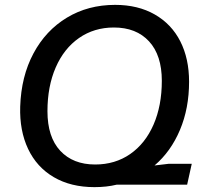

<svg xmlns="http://www.w3.org/2000/svg" viewBox="-20 -759 869 789"><path d="M63 -321Q67 -445 117.5 -539.5Q168 -634 255 -686.5Q342 -739 453 -739Q547 -739 616 -699.5Q685 -660 721 -589Q757 -518 757 -423Q757 -314 719.5 -225Q682 -136 615 -79L674 -86H768L749 0H459Q418 10 368 10Q271 10 201 -31Q131 -72 95.5 -147Q60 -222 63 -321ZM645 -427Q645 -532 592.5 -589Q540 -646 448 -646Q367 -646 305 -603Q243 -560 209 -482Q175 -404 175 -302Q175 -196 227.5 -139.5Q280 -83 371 -83Q453 -83 515 -126Q577 -169 611 -247Q645 -325 645 -427Z"/></svg>

Font: Mona Sans Medium
Style: Italic
Weight: 500
Italic angle: -11.7°
Designer: Deni Anggara
Foundry: GitHub
Version: Version 2.000